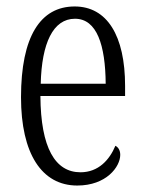

<svg xmlns="http://www.w3.org/2000/svg" viewBox="-20 -564 447 594"><path d="M219 10C309 10 352 -48 352 -85C352 -100 345 -109 337 -113C319 -70 285 -31 229 -31C151 -31 106 -106 105 -267H367V-298C367 -454 311 -544 211 -544C105 -544 45 -451 45 -263C45 -89 109 10 219 10ZM307 -305H106C109 -430 144 -506 212 -506C280 -506 306 -424 307 -305Z"/></svg>

Font: Noto Serif Myanmar ExtraCondensed Light
Style: Regular
Weight: 300
Width: 2
Designer: Ben Mitchell and the Monotype Design Team
Foundry: Monotype Imaging Inc.
Version: Version 2.106